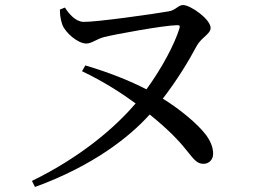

<svg xmlns="http://www.w3.org/2000/svg" viewBox="-20 -716 1040 763"><path d="M789 -65C809 -65 827 -80 827 -105C827 -130 817 -154 800 -178C765 -225 692 -284 627 -324C684 -398 729 -472 762 -534C781 -568 817 -581 817 -605C817 -639 738 -696 707 -696C689 -696 677 -675 651 -671C595 -661 363 -628 311 -629C279 -631 254 -661 238 -686L218 -678C218 -649 223 -633 228 -617C240 -586 289 -543 323 -543C345 -543 363 -561 395 -569C434 -579 629 -615 684 -616C694 -616 696 -614 693 -603C674 -541 624 -446 562 -361C496 -395 414 -428 319 -456L306 -433C392 -392 463 -346 519 -305C438 -210 303 -93 107 3L119 27C347 -56 492 -169 575 -261C644 -205 687 -162 721 -119C753 -79 764 -65 789 -65Z"/></svg>

Font: Source Han Serif SC Medium
Style: Regular
Weight: 500
Designer: Ryoko NISHIZUKA 西塚涼子 (kana & ideographs); Frank Grießhammer (Latin, Greek & Cyrillic); Wenlong ZHANG 张文龙 (bopomofo); San
Foundry: Adobe
Version: Version 2.003;hotconv 1.1.1;makeotfexe 2.6.0